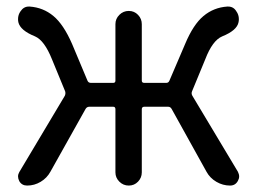

<svg xmlns="http://www.w3.org/2000/svg" viewBox="-20 -577 800 597"><path d="M577.1 -293Q574.2 -286.1 578.1 -279.3L719.7 -43Q723.6 -35.2 723.6 -28.3Q723.6 -21.5 719.7 -14.6Q711.9 0 695.3 0Q672.9 0 652.8 -11.7Q632.8 -23.4 622.1 -43L513.7 -238.3Q509.8 -245.1 502.9 -245.1H428.7Q420.9 -245.1 420.9 -237.3V-41Q420.9 -24.4 409.2 -12.2Q397.5 0 380.4 0Q363.3 0 351.1 -12.2Q338.9 -24.4 338.9 -41V-237.3Q338.9 -245.1 332 -245.1H257.8Q250 -245.1 246.1 -238.3L136.7 -43Q126 -23.4 106.4 -11.7Q86.9 0 64.5 0Q47.9 0 40 -13.7Q36.1 -21.5 36.1 -28.3Q36.1 -35.2 40 -42L181.6 -279.3Q184.6 -286.1 182.6 -293L141.6 -392.6Q118.2 -451.2 88.9 -463.9Q43 -482.4 37.1 -507.8Q36.1 -512.7 36.1 -517.6Q36.1 -531.2 43.9 -542Q53.7 -556.6 69.3 -556.6Q71.3 -556.6 72.3 -556.6Q114.3 -553.7 146 -527.3Q177.7 -501 204.1 -440.4L252 -326.2Q254.9 -319.3 262.7 -319.3H332Q338.9 -319.3 338.9 -326.2V-502Q338.9 -518.6 351.1 -530.8Q363.3 -543 380.4 -543Q397.5 -543 409.2 -530.8Q420.9 -518.6 420.9 -502V-326.2Q420.9 -319.3 428.7 -319.3H497.1Q503.9 -319.3 506.8 -326.2L555.7 -440.4Q581.1 -501 612.8 -527.3Q644.5 -553.7 686.5 -556.6Q688.5 -556.6 689.5 -556.6Q706.1 -556.6 714.8 -542Q722.7 -531.2 722.7 -517.6Q722.7 -512.7 721.7 -507.8Q716.8 -482.4 670.9 -463.9Q640.6 -451.2 618.2 -392.6Z"/></svg>

Font: Gen Jyuu Gothic P Regular
Style: Regular
Weight: 400
Designer: [Source Han Sans]
Ryoko NISHIZUKA  (kana & ideographs); Paul D. Hunt (Latin, Greek & Cyrillic); Wenlong ZHANG  (bopomofo
Version: Version 1.002.20150607